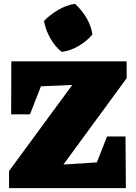

<svg xmlns="http://www.w3.org/2000/svg" viewBox="-20 -979 707 999"><path d="M27 0V-89L356 -537L193 -530L136 -384H38L39 -660H639V-572L310 -123L484 -134L537 -269H633L635 0ZM370 -959Q405 -928 429.5 -886.5Q454 -845 461 -800Q433 -766 389.5 -740Q346 -714 301 -709Q267 -736 242 -779.5Q217 -823 209 -870Q240 -902 282 -927Q324 -952 370 -959Z"/></svg>

Font: Piazzolla SC Black
Style: Regular
Weight: 900
Designer: Juan Pablo del Peral
Foundry: Huerta Tipografica
Version: Version 1.330